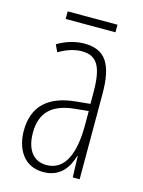

<svg xmlns="http://www.w3.org/2000/svg" viewBox="-103 -710 582 782"><g transform="rotate(15 188.0 -319.0)"><path d="M294 -648H84V-616H294ZM184 -539C147 -539 106 -527 72 -506L86 -476C123 -498 156 -506 182 -506C245 -506 271 -468 271 -356V-308L210 -302C100 -291 37 -238 37 -133C37 -59 73 10 156 10C228 10 259 -38 274 -89H276L279 0H308V-359C308 -487 272 -539 184 -539ZM212 -272 272 -278V-218C272 -100 240 -21 162 -21C108 -21 75 -61 75 -134C75 -218 119 -262 212 -272Z"/></g></svg>

Font: Noto Sans Thai Looped ExtraCondensed ExtraLight
Style: Regular
Weight: 200
Width: 2
Designer: Sasikarn Vongin, Ben Mitchell
Foundry: The Fontpad Ltd
Version: Version 1.001